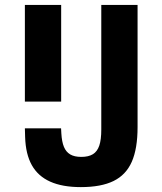

<svg xmlns="http://www.w3.org/2000/svg" viewBox="-20 -750 660 781"><path d="M81.2 -336.7V-730H228.8V-336.7ZM228.4 -228 229.5 -207.8Q231.5 -173.1 240.1 -152.5Q248.7 -131.9 265.6 -121.9Q282.6 -111.8 310.7 -111.8Q340.2 -111.8 358 -122.8Q375.8 -133.8 383.9 -157.8Q392 -181.8 392 -223V-730H539.6V-233.2Q539.6 -145.1 516 -91.8Q492.4 -38.4 441.8 -13.7Q391.2 11.1 308.9 11.1Q233.7 11.1 184.1 -11.2Q134.5 -33.4 109.4 -78.3Q84.3 -123.2 82.2 -192.5L81.2 -228Z"/></svg>

Font: Monaspace Neon Var
Style: Regular
Weight: 400
Designer: Riley Cran and the Lettermatic Team
Version: Version 1.000 (Monaspace Neon Var)